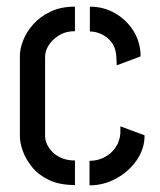

<svg xmlns="http://www.w3.org/2000/svg" viewBox="-20 -558 482 579"><path d="M206 0Q159 0 127 -15.5Q95 -31 76 -55Q57 -79 48.5 -103.5Q40 -128 40 -147V-390Q40 -411 50 -436.5Q60 -462 80.5 -485Q101 -508 132.5 -523Q164 -538 206 -538V-464Q178 -464 157.5 -451Q137 -438 126.5 -421Q116 -404 116 -387V-147Q116 -131 127 -113.5Q138 -96 158 -85Q178 -74 206 -74ZM250 1V-73Q274 -73 294.5 -83.5Q315 -94 328 -112.5Q341 -131 343 -156V-177L416 -150Q416 -109 392 -74.5Q368 -40 330 -19.5Q292 1 250 1ZM332 -361 331 -384Q330 -412 317.5 -429Q305 -446 287 -454.5Q269 -463 251 -463V-538Q293 -538 328 -517.5Q363 -497 383.5 -463Q404 -429 404 -388Z"/></svg>

Font: Stick No Bills
Style: Regular
Weight: 400
Version: Version 2.000